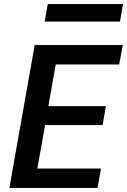

<svg xmlns="http://www.w3.org/2000/svg" viewBox="-20 -921 623 941"><path d="M26 0 150 -700H582L564 -605H253L217 -401H499L483 -308H201L163 -95H475L458 0ZM199 -815 214 -901H583L568 -815Z"/></svg>

Font: DM Sans 17pt SemiBold
Style: Italic
Weight: 600
Italic angle: -10°
Version: Version 4.004;gftools[0.9.30]